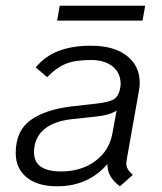

<svg xmlns="http://www.w3.org/2000/svg" viewBox="-20 -641 568 672"><path d="M424 -85Q422 -73 422 -70Q422 -58 427 -49.5Q432 -41 445 -29L400 11Q355 -21 356 -67Q325 -30 280.5 -9.5Q236 11 180 11Q111 11 73 -20.5Q35 -52 35 -105Q35 -183 87 -220.5Q139 -258 234 -269L314 -278Q364 -283 381 -295.5Q398 -308 402 -341V-338Q405 -382 376.5 -406.5Q348 -431 299 -431Q241 -431 208.5 -417Q176 -403 145 -371L105 -405Q137 -444 184.5 -462.5Q232 -481 299 -481Q378 -481 423.5 -446Q469 -411 469 -351Q469 -337 466 -322ZM388 -254Q374 -245 355.5 -240Q337 -235 307 -232L232 -224Q167 -217 133 -187Q99 -157 99 -108Q99 -41 194 -41Q264 -41 313 -77Q362 -113 373 -172ZM189 -621H488L479 -569H180Z"/></svg>

Font: KoHo
Style: Italic
Weight: 400
Italic angle: -10°
Designer: Cadson Demak & Katatrad Team
Foundry: Cadson Demak Co.,Ltd.
Version: Version 1.000